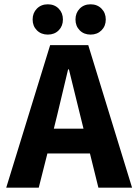

<svg xmlns="http://www.w3.org/2000/svg" viewBox="-20 -868 640 888"><path d="M251.5 -727.8Q231.9 -708 201.2 -708Q170.4 -708 150.6 -727.8Q130.9 -747.6 130.9 -777.8Q130.9 -808.1 150.6 -828.1Q170.4 -848.1 201.2 -848.1Q231.9 -848.1 251.5 -828.1Q271 -808.1 271 -777.8Q271 -747.6 251.5 -727.8ZM449.5 -727.8Q429.7 -708 398.9 -708Q368.2 -708 348.6 -727.8Q329.1 -747.6 329.1 -777.8Q329.1 -808.1 348.6 -828.1Q368.2 -848.1 398.9 -848.1Q429.7 -848.1 449.5 -828.1Q469.2 -808.1 469.2 -777.8Q469.2 -747.6 449.5 -727.8ZM8.8 0 211.9 -659.2H388.2L590.8 0H435.1L396 -158.2H199.2L159.2 0ZM229 -272.9H366.2L351.1 -334L298.8 -546.9H294.9Q273.4 -455.1 244.1 -334Z"/></svg>

Font: Office Code Pro Bold
Style: Regular
Weight: 700
Designer: Nathan Rutzky & Paul D. Hunt
Foundry: Adobe Systems Incorporated
Version: Version 1.004;PS 001.004;hotconv 1.0.70;makeotf.lib2.5.58329